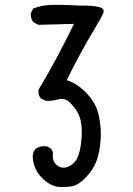

<svg xmlns="http://www.w3.org/2000/svg" viewBox="-20 -771 540 782"><path d="M218.8 -9.8Q181.6 -13.7 147.5 -50.3Q113.3 -86.9 113.3 -137.7Q115.2 -153.3 125 -165Q144.5 -178.7 169.9 -174.8Q197.3 -167 195.3 -140.1Q193.4 -113.3 211.9 -98.1Q230.5 -83 252.9 -90.3Q275.4 -97.7 289.1 -117.7Q302.7 -137.7 308.6 -176.8Q314.5 -215.8 312.5 -250Q310.5 -284.2 298.8 -307.6Q287.1 -331.1 265.6 -352.5Q244.1 -374 216.8 -366.2Q189.5 -358.4 166 -360.4L146.5 -370.1Q134.8 -383.8 136.7 -405.3Q175.8 -469.7 211.9 -537.6Q248 -605.5 281.2 -673.8L136.7 -669.9L117.2 -679.7Q103.5 -695.3 105.5 -716.8L115.2 -736.3Q150.4 -750 189.5 -751Q228.5 -752 263.7 -750Q298.8 -748 330.6 -748Q362.3 -748 385.3 -741.7Q408.2 -735.4 400.4 -717.3Q392.6 -699.2 362.8 -649.4Q333 -599.6 305.2 -548.3Q277.3 -497.1 252 -444.3Q293 -432.6 332.5 -391.6Q372.1 -350.6 382.8 -298.8Q393.6 -247.1 389.6 -198.2Q385.7 -149.4 373 -115.2Q360.4 -81.1 330.6 -49.3Q300.8 -17.6 274.4 -12.7Q248 -7.8 218.8 -9.8Z"/></svg>

Font: JasonHandwriting1
Style: Regular
Weight: 400
Version: Version 1.48.20